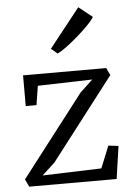

<svg xmlns="http://www.w3.org/2000/svg" viewBox="-58 -908 653 952"><g transform="rotate(-5 268.0 -432.5)"><path d="M406 -502 134.5 -494.5 119.5 -399.5H66V-552.5H480L497 -516L183 -108L119.5 -49.5L412.5 -59L457 -168.5L507 -162.5L483.5 0H48.5L30.5 -37.5L343 -443ZM246 -645.5 215 -671.5 368 -865 436 -811Q426.5 -794.5 402.8 -770.2Q379 -746 349.5 -720.2Q320 -694.5 292.5 -674.2Q265 -654 247 -645.5Z"/></g></svg>

Font: Merriweather 24pt Light
Style: Regular
Weight: 300
Designer: Eben Sorkin
Foundry: Eben Sorkin
Version: Version 2.100